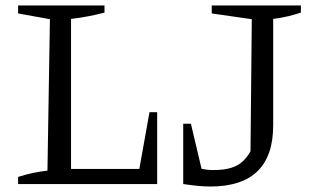

<svg xmlns="http://www.w3.org/2000/svg" viewBox="-20 -671 1143 700"><path d="M525 -262H553V0H46V-26Q74 -35 100.5 -40.5Q127 -46 153 -49L162 -601L46 -622V-651H361V-625Q334 -618 303.5 -612Q273 -606 239 -602V-55H488ZM648 0 658 -69Q686 -61 711.5 -56Q737 -51 758 -51Q797 -51 824 -59.5Q851 -68 869.5 -87Q888 -106 902 -136L893 -90L898 -601L752 -622V-651H1077V-625Q1056 -618 1031.5 -612Q1007 -606 976 -602V-214Q976 9 747 9Q725 9 700 6.5Q675 4 648 0ZM648 0V-220H676L728 0Z"/></svg>

Font: Piazzolla 24pt
Style: Regular
Weight: 400
Designer: Juan Pablo del Peral
Foundry: Huerta Tipografica
Version: Version 2.005